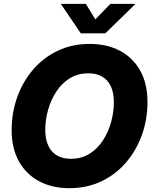

<svg xmlns="http://www.w3.org/2000/svg" viewBox="-20 -967 793 998"><path d="M340.3 11.2Q252 11.2 184.3 -24.4Q116.7 -60.1 78.6 -127.7Q40.5 -195.3 40.5 -290.5Q40.5 -379.9 69.1 -460.7Q97.7 -541.5 151.1 -604.2Q204.6 -667 279.5 -702.9Q354.5 -738.8 446.8 -738.8Q535.2 -738.8 602.8 -703.4Q670.4 -668 708.5 -600.3Q746.6 -532.7 746.6 -437Q746.6 -346.2 717.5 -265.4Q688.5 -184.6 634.8 -122.1Q581.1 -59.6 506.3 -24.2Q431.6 11.2 340.3 11.2ZM348.1 -141.6Q403.8 -141.6 445.6 -168Q487.3 -194.3 515.4 -237.8Q543.5 -281.2 557.6 -333Q571.8 -384.8 571.8 -436Q571.8 -484.9 556.2 -518.3Q540.5 -551.8 511 -568.8Q481.4 -585.9 439.5 -585.9Q384.3 -585.9 342.3 -559.8Q300.3 -533.7 272.2 -490.2Q244.1 -446.8 229.7 -395Q215.3 -343.3 215.3 -291.5Q215.3 -243.2 231.2 -209.5Q247.1 -175.8 276.6 -158.7Q306.2 -141.6 348.1 -141.6ZM426.3 -946.8 475.6 -866.2 553.7 -946.8H683.6L683.1 -945.8L527.8 -793.9H399.9L296.9 -945.8V-946.8Z"/></svg>

Font: Inter 28pt ExtraBold
Style: Italic
Weight: 800
Italic angle: -9.3988°
Designer: Rasmus Andersson
Foundry: rsms
Version: Version 4.001;git-66647c0bb